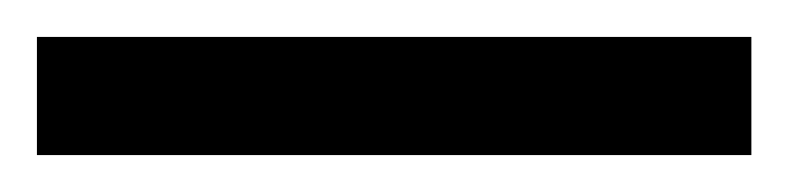

<svg xmlns="http://www.w3.org/2000/svg" viewBox="-22 70 427 104"><path d="M-2 154H385V90H-2Z"/></svg>

Font: Noto Sans Kannada Condensed
Style: Regular
Weight: 400
Width: 3
Designer: Jelle Bosma - Monotype Design Team
Foundry: Monotype Imaging Inc.
Version: Version 2.005